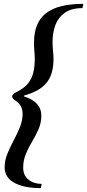

<svg xmlns="http://www.w3.org/2000/svg" viewBox="-20 -762 451 994"><path d="M191 212Q105 212 54.5 184.5Q4 157 4 104Q4 69 18 34.5Q32 0 50.5 -34.5Q69 -69 83 -103.5Q97 -138 97 -173Q97 -219 57 -243Q43 -253 43 -262Q43 -269 49.5 -275Q56 -281 68 -287Q106 -306 125.5 -330.5Q145 -355 152.5 -387Q160 -419 160 -456Q160 -476 158 -497Q156 -518 156 -540Q156 -594 172 -632.5Q188 -671 220 -695Q252 -719 299.5 -730.5Q347 -742 411 -742L407 -720Q349 -720 315 -695.5Q281 -671 266.5 -631.5Q252 -592 252 -545Q252 -522 254.5 -499Q257 -476 257 -454Q257 -409 243.5 -372.5Q230 -336 197 -310Q164 -284 104 -267V-263Q194 -235 194 -163Q194 -127 180 -94.5Q166 -62 147 -30.5Q128 1 114 34.5Q100 68 100 106Q100 146 127.5 168Q155 190 196 190Z"/></svg>

Font: Platypi Light Medium
Style: Italic
Weight: 500
Italic angle: -13°
Version: Version 1.200